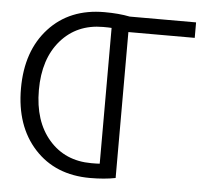

<svg xmlns="http://www.w3.org/2000/svg" viewBox="-53 -797 960 865"><g transform="rotate(5 427.5 -365.0)"><path d="M500 0Q450 10 385 10Q228 10 134 -92.5Q40 -195 40 -365Q40 -535 134 -637.5Q228 -740 385 -740Q450 -740 500 -730H800V-660H500ZM423 -58V-672Q411 -673 385 -673Q266 -673 193.5 -589.5Q121 -506 121 -365Q121 -224 193.5 -140.5Q266 -57 385 -57Q411 -57 423 -58Z"/></g></svg>

Font: M PLUS 1p
Style: Regular
Weight: 400
Version: Version 1.062